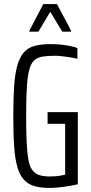

<svg xmlns="http://www.w3.org/2000/svg" viewBox="-20 -912 445 940"><path d="M223 8Q180 8 149.5 -0.5Q119 -9 98.5 -30.5Q78 -52 66 -91Q54 -130 49.5 -192.5Q45 -255 45 -344Q45 -432 49.5 -494Q54 -556 66 -595.5Q78 -635 98 -657Q118 -679 150 -687.5Q182 -696 226 -696Q248 -696 272.5 -694Q297 -692 319.5 -687.5Q342 -683 359 -677V-624Q340 -629 319.5 -632Q299 -635 281.5 -637Q264 -639 250 -639Q214 -639 189 -635Q164 -631 148 -617Q132 -603 123.5 -571.5Q115 -540 111.5 -485Q108 -430 108 -344Q108 -269 110.5 -216.5Q113 -164 119 -130.5Q125 -97 138 -79.5Q151 -62 172 -55Q193 -48 224 -48Q238 -48 251.5 -49Q265 -50 277.5 -52.5Q290 -55 299 -57V-306H213V-363H361V-10Q340 -5 316 -1Q292 3 268 5.5Q244 8 223 8ZM124 -757V-762L192 -892H259L328 -762V-757H285L226 -854L168 -757Z"/></svg>

Font: Saira ExtraCondensed
Style: Regular
Weight: 400
Width: 2
Designer: Hector Gatti with collaboration of the Omnibus-Type team
Foundry: Omnibus-Type
Version: Version 1.101